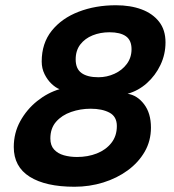

<svg xmlns="http://www.w3.org/2000/svg" viewBox="-20 -707 662 732"><path d="M264 5Q154 5 93.2 -33.2Q32.5 -71.5 32.5 -146.5Q32.5 -200 57.2 -245Q82 -290 121.8 -321.8Q161.5 -353.5 207 -367Q192.5 -372.5 176.8 -387.2Q161 -402 150 -424Q139 -446 139 -472.5Q139 -542 177.2 -589.8Q215.5 -637.5 279.8 -662.2Q344 -687 422 -687Q477.5 -687 519.8 -671.2Q562 -655.5 586.5 -624.2Q611 -593 611 -545.5Q611 -500 591.8 -459.5Q572.5 -419 540 -390Q507.5 -361 466.5 -349.5Q503 -344 529.2 -309.8Q555.5 -275.5 555.5 -220.5Q555.5 -170 531.8 -128.8Q508 -87.5 467 -57.5Q426 -27.5 373.5 -11.2Q321 5 264 5ZM273.5 -108.5Q315 -108.5 349.2 -122Q383.5 -135.5 404.5 -162Q425.5 -188.5 425.5 -226.5Q425.5 -262.5 397.5 -277.5Q369.5 -292.5 325.5 -292.5Q286.5 -292.5 251.2 -280.2Q216 -268 194 -243Q172 -218 172 -179Q172 -152.5 186.2 -137Q200.5 -121.5 223.5 -115Q246.5 -108.5 273.5 -108.5ZM355 -412.5Q387.5 -412.5 416.5 -425.8Q445.5 -439 463.5 -463.2Q481.5 -487.5 481.5 -519.5Q481.5 -553.5 460 -568.8Q438.5 -584 397.5 -584Q362.5 -584 333.2 -572.2Q304 -560.5 286.2 -537.5Q268.5 -514.5 268.5 -480.5Q268.5 -444.5 291 -428.5Q313.5 -412.5 355 -412.5Z"/></svg>

Font: Grandstander Thin SemiBold
Style: Italic
Weight: 600
Italic angle: -15°
Version: Version 1.200